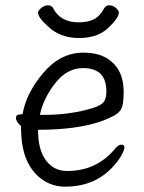

<svg xmlns="http://www.w3.org/2000/svg" viewBox="-20 -684 540 722"><path d="M225 18Q178 18 140 -8Q102 -34 80.5 -82Q59 -130 59 -210Q40 -226 40 -241Q40 -254 59 -254L65 -255Q78 -333 142.5 -409.5Q207 -486 293 -486Q350 -486 385 -463Q445 -424 445 -340Q445 -306 440.5 -286.5Q436 -267 417.5 -254.5Q399 -242 358 -227Q267 -196 123 -196Q123 -120 153 -80.5Q183 -41 232 -41Q343 -41 412 -124Q425 -140 436 -140Q448 -140 448 -130Q448 -120 435 -97Q422 -74 395 -47Q328 18 225 18ZM130 -252H145Q245 -252 330 -278Q361 -288 370.5 -301Q380 -314 380 -341Q380 -428 292 -428Q232 -428 187.5 -371Q143 -314 130 -252ZM161 -584Q123 -618 123 -637Q123 -644 135 -654Q147 -664 160 -664Q174 -664 180 -653Q207 -600 276 -600Q309 -600 332 -611Q355 -622 372 -653Q378 -664 391 -664Q405 -664 416 -654Q427 -644 427 -637Q427 -617 387 -579Q347 -541 277 -541Q207 -541 161 -584Z"/></svg>

Font: LXGW WenKai Mono Lite
Style: Regular
Weight: 400
Monospace: yes
Designer: LXGW / Fontworks Inc.
Foundry: LXGW / Fontworks Inc.
Version: Version 1.520; June 14, 2025